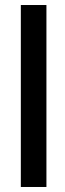

<svg xmlns="http://www.w3.org/2000/svg" viewBox="-20 -737 260 765"><path d="M63 -717H165V8H63Z"/></svg>

Font: Fette UNZ Fraktur
Style: Regular
Weight: 900
Foundry: UNZ1 Extensions by Catfonts.de
Version: Version 0.000 2012 initial release